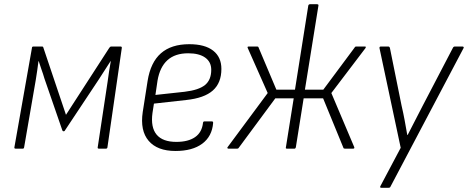

<svg xmlns="http://www.w3.org/2000/svg" viewBox="-20 -703 2213 908"><path d="M54 0Q47 0 48 -6L131 -476Q131 -483 138 -483H179Q184 -483 185 -478L292 -160L497 -477Q501 -483 506 -483H550Q557 -483 556 -476L488 -6Q487 0 481 0H448Q441 0 442 -6L489 -317Q492 -342 496 -366.5Q500 -391 504 -414H503Q489 -392 475 -370.5Q461 -349 447 -327L287 -86Q286 -82 280 -82Q279 -82 277.5 -83Q276 -84 275 -86L190 -332Q184 -353 176.5 -373.5Q169 -394 163 -414H162Q159 -392 156 -369.5Q153 -347 149 -324L94 -6Q93 0 88 0Z M810 11Q724 11 683 -37Q642 -85 655 -173L678 -320Q692 -408 741 -451Q790 -494 875 -494Q949 -494 988 -463.5Q1027 -433 1027 -377Q1027 -311 986.5 -275Q946 -239 860 -230L708 -213L701 -168Q692 -101 720.5 -66.5Q749 -32 814 -32Q870 -32 902.5 -54.5Q935 -77 940 -122Q941 -129 947 -129H982Q988 -129 988 -122Q983 -58 936.5 -23.5Q890 11 810 11ZM715 -254 853 -269Q920 -277 949.5 -301Q979 -325 979 -373Q979 -410 950.5 -430.5Q922 -451 870 -451Q808 -451 772 -418.5Q736 -386 725 -322Z M1060 0Q1057 0 1055.5 -2.5Q1054 -5 1057 -8L1246 -263L1152 -475Q1148 -483 1156 -483H1196Q1202 -483 1203 -478L1287 -279H1375L1438 -677Q1440 -683 1446 -683H1479Q1487 -683 1486 -677L1422 -279H1509L1657 -478Q1659 -483 1665 -483H1706Q1713 -483 1708 -475L1547 -263L1655 -8Q1658 0 1650 0H1611Q1605 0 1604 -4L1508 -238H1416L1379 -6Q1377 0 1373 0H1337Q1330 0 1332 -6L1369 -238H1282L1109 -4Q1107 0 1102 0Z M1783 185Q1775 185 1779 177L1875 -4L1775 -474Q1773 -483 1781 -483H1816Q1822 -483 1824 -476L1879 -204Q1887 -170 1893.5 -135Q1900 -100 1906 -65H1908Q1925 -99 1943 -133Q1961 -167 1978 -201L2122 -477Q2125 -483 2131 -483H2167Q2171 -483 2172.5 -480.5Q2174 -478 2172 -475L1827 179Q1825 185 1818 185Z"/></svg>

Font: Sofia Sans Semi Condensed Light
Style: Italic
Weight: 300
Italic angle: -9°
Version: Version 4.100